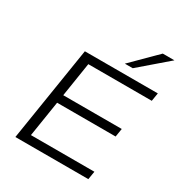

<svg xmlns="http://www.w3.org/2000/svg" viewBox="-214 -1093 1167 1242"><g transform="rotate(30 370.0 -472.0)"><path d="M83 0 195 -705H740L730 -644H256L216 -389H653L643 -327H206L164 -61H638L628 0ZM459 -765 639 -944H726L518 -765Z"/></g></svg>

Font: Nunito Sans 10pt Expanded Light
Style: Italic
Weight: 300
Width: 7
Italic angle: -9°
Designer: Vernon Adams
Foundry: Vernon Adams
Version: Version 3.101;gftools[0.9.27]